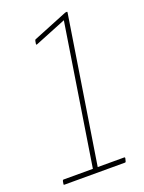

<svg xmlns="http://www.w3.org/2000/svg" viewBox="-128 -721 587 783"><g transform="rotate(-20 165.0 -329.5)"><path d="M13 0Q9 0 10 -4L12 -16Q13 -21 17 -21H144L240 -631L104 -576Q99 -574 100 -580L102 -592Q103 -597 107 -598L255 -658Q258 -659 260 -659H263Q266 -659 265 -655L165 -21H280Q284 -21 283 -16L280 -4Q279 0 276 0Z"/></g></svg>

Font: Sofia Sans Condensed Thin
Style: Italic
Weight: 250
Italic angle: -9°
Version: Version 4.100